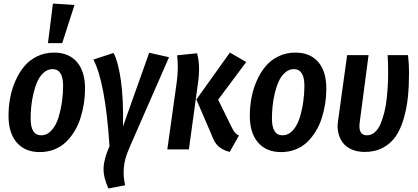

<svg xmlns="http://www.w3.org/2000/svg" viewBox="-20 -838 2345 1077"><path d="M276.9 -817.9 397.9 -810.1 329.1 -596.2H249ZM203.1 15.1Q120.6 15.1 74.2 -38.3Q27.8 -91.8 27.8 -188Q27.8 -238.8 36.9 -288.1Q45.9 -337.4 66.2 -383.8Q86.4 -430.2 115.5 -465.3Q144.5 -500.5 187.7 -521.7Q231 -543 283.2 -543Q365.7 -543 411.4 -490.5Q457 -438 457 -340.8Q457 -299.3 450.7 -258.1Q444.3 -216.8 431.6 -176.5Q418.9 -136.2 397.9 -101.8Q377 -67.4 349.6 -41Q322.3 -14.6 284.7 0.2Q247.1 15.1 203.1 15.1ZM210.9 -79.1Q244.6 -79.1 270 -107.7Q295.4 -136.2 308.6 -180.9Q321.8 -225.6 327.9 -269.8Q334 -314 334 -356Q334 -450.2 274.9 -450.2Q247.6 -450.2 225.6 -430.9Q203.6 -411.6 190.2 -381.8Q176.8 -352.1 167.7 -314Q158.7 -275.9 155.3 -240.7Q151.9 -205.6 151.9 -172.9Q151.9 -79.1 210.9 -79.1Z M617.2 -541Q643.6 -489.3 658.2 -386Q672.9 -282.7 669.9 -128.9L816.9 -542L928.2 -517.1L710 -19Q691.4 22.9 683.1 54.4Q674.8 85.9 673.6 123.5Q672.4 161.1 682.1 201.2L587.9 219.2Q559.1 155.8 561 104Q563 52.2 594.2 -18.1Q571.3 -374.5 503.9 -503.9Z M1268.6 14.2Q1229 3.9 1205.8 -16.6Q1182.6 -37.1 1167.5 -80.1L1081.5 -279.8L1269.5 -543L1361.3 -490.2L1203.6 -278.8L1281.7 -120.1Q1290.5 -102.1 1299.6 -92.3Q1308.6 -82.5 1320.3 -78.1ZM918.5 0 970.7 -372.1Q982.4 -456.1 973.6 -527.8L1085.4 -539.1Q1105 -468.3 1090.3 -370.1L1039.6 0Z M1556.6 15.1Q1474.1 15.1 1427.7 -38.3Q1381.3 -91.8 1381.3 -188Q1381.3 -238.8 1390.4 -288.1Q1399.4 -337.4 1419.7 -383.8Q1439.9 -430.2 1469 -465.3Q1498 -500.5 1541.3 -521.7Q1584.5 -543 1636.7 -543Q1719.2 -543 1764.9 -490.5Q1810.5 -438 1810.5 -340.8Q1810.5 -299.3 1804.2 -258.1Q1797.9 -216.8 1785.2 -176.5Q1772.5 -136.2 1751.5 -101.8Q1730.5 -67.4 1703.1 -41Q1675.8 -14.6 1638.2 0.2Q1600.6 15.1 1556.6 15.1ZM1564.5 -79.1Q1598.1 -79.1 1623.5 -107.7Q1648.9 -136.2 1662.1 -180.9Q1675.3 -225.6 1681.4 -269.8Q1687.5 -314 1687.5 -356Q1687.5 -450.2 1628.4 -450.2Q1601.1 -450.2 1579.1 -430.9Q1557.1 -411.6 1543.7 -381.8Q1530.3 -352.1 1521.2 -314Q1512.2 -275.9 1508.8 -240.7Q1505.4 -205.6 1505.4 -172.9Q1505.4 -79.1 1564.5 -79.1Z M2268.6 -528.8Q2274.4 -480.5 2274.4 -432.1Q2274.4 -356 2268.1 -293.7Q2261.7 -231.4 2244.6 -172.6Q2227.5 -113.8 2200.2 -73.7Q2172.9 -33.7 2128.7 -9.8Q2084.5 14.2 2026.4 14.2Q1982.9 14.2 1950.4 -0.7Q1918 -15.6 1900.9 -40.3Q1883.8 -64.9 1877.4 -94.2Q1871.1 -123.5 1875.5 -154.8L1927.2 -528.8H2047.4L1997.6 -150.9Q1988.3 -79.1 2037.6 -79.1Q2062.5 -79.1 2082.5 -96.4Q2102.5 -113.8 2115 -144Q2127.4 -174.3 2136.2 -209.5Q2145 -244.6 2149.4 -286.6Q2153.8 -328.6 2155.5 -362.5Q2157.2 -396.5 2157.2 -431.2Q2157.2 -488.8 2154.3 -528.8Z"/></svg>

Font: Fira Sans Compressed Medium
Style: Italic
Weight: 500
Width: 3
Italic angle: -8°
Designer: Carrois Corporate & Edenspiekermann AG
Foundry: Carrois Corporate GbR & Edenspiekermann AG
Version: Version 4.203;PS 004.203;hotconv 1.0.88;makeotf.lib2.5.64775